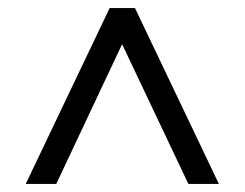

<svg xmlns="http://www.w3.org/2000/svg" viewBox="-20 -732 609 478"><path d="M44 -274 253 -712H316L525 -274H449L284 -622L120 -274Z"/></svg>

Font: Zen Old Mincho SemiBold
Style: Regular
Weight: 600
Version: Version 1.500